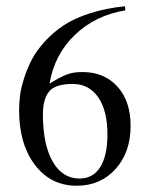

<svg xmlns="http://www.w3.org/2000/svg" viewBox="-20 -579 477 613"><path d="M225 14Q142 14 91.5 -52.5Q41 -119 41 -227Q41 -250 44 -274Q47 -298 57 -329.5Q67 -361 82 -389.5Q97 -418 123.5 -447Q150 -476 184 -498.5Q218 -521 268.5 -537Q319 -553 379 -559L380 -546Q284 -530 219 -467.5Q154 -405 138 -312Q176 -335 195.5 -342Q215 -349 243 -349Q313 -349 355 -302.5Q397 -256 397 -177Q397 -93 349 -39.5Q301 14 225 14ZM212 -311Q156 -311 136.5 -286.5Q117 -262 117 -214Q117 -118 148 -63.5Q179 -9 234 -9Q277 -9 300 -45.5Q323 -82 323 -150Q323 -226 293.5 -268.5Q264 -311 212 -311Z"/></svg>

Font: Pomorsky Unicode
Style: Medium
Weight: 500
Version: 1.1